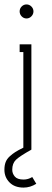

<svg xmlns="http://www.w3.org/2000/svg" viewBox="-34 -663 232 862"><path d="M106.9 8.8Q54.7 38.1 37.8 54.2Q21 70.3 21 99.1Q21 116.2 32.5 129.6Q43.9 143.1 71.8 143.1Q92.3 143.1 110.8 131.8L128.9 162.1Q101.6 179.2 71.8 179.2Q31.7 179.2 8.8 156Q-14.2 132.8 -14.2 99.1Q-14.2 79.6 -8.8 65.2Q-3.4 50.8 9.5 39.1Q22.5 27.3 35.2 19.3Q47.9 11.2 70.8 0V-429.2H54.2V-463.9H106.9ZM63.2 -589.6Q54.2 -599.1 54.2 -611.8Q54.2 -624.5 63.2 -633.8Q72.3 -643.1 85 -643.1Q97.7 -643.1 106.9 -633.8Q116.2 -624.5 116.2 -611.8Q116.2 -599.1 106.9 -589.6Q97.7 -580.1 85 -580.1Q72.3 -580.1 63.2 -589.6Z"/></svg>

Font: Rawengulk
Style: Regular
Weight: 400
Version: Version 0.92